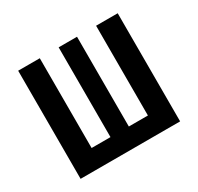

<svg xmlns="http://www.w3.org/2000/svg" viewBox="-118 -657 821 796"><g transform="rotate(-30 293.0 -259.0)"><path d="M54.7 0V-517.6H158.2V-87.9H248.5V-517.6H336.4V-87.9H427.7V-517.6H531.2V0Z"/></g></svg>

Font: CaskaydiaCove NFP
Style: Regular
Weight: 400
Designer: Aaron Bell
Foundry: Saja Typeworks
Version: Version 2111.001; VTT 6.35;Nerd Fonts 3.1.1